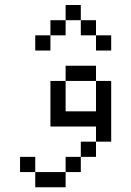

<svg xmlns="http://www.w3.org/2000/svg" viewBox="-20 -708 540 790"><path d="M437.5 -500V-562.5H375V-500ZM125 0V62.5H250V0ZM125 0V-62.5H62.5V0ZM250 0H312.5V-62.5H250ZM312.5 -62.5H375V-125H312.5ZM375 -125H437.5Q437.5 -125 437.5 -375H375Q375 -375 375 -250H250Q250 -250 250 -375H187.5V-187.5H375ZM250 -375H375V-437.5H250ZM187.5 -562.5H125V-500H187.5ZM187.5 -562.5H250V-625H187.5ZM375 -562.5V-625H312.5V-562.5ZM250 -625H312.5V-687.5H250Z"/></svg>

Font: BFUnifontExMono
Style: Regular
Weight: 500
Version: Version 15.0.06